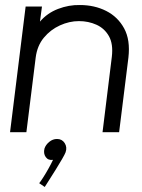

<svg xmlns="http://www.w3.org/2000/svg" viewBox="-20 -526 566 764"><path d="M454 0H388L425 -300Q431 -351 413.5 -382Q396 -413 364 -427.5Q332 -442 294 -442Q256 -442 218.5 -425Q181 -408 154.5 -376Q128 -344 122 -297L85 0H20L82 -500H147L139 -440Q168 -474 211 -490.5Q254 -507 298 -506Q356 -506 402.5 -482.5Q449 -459 474 -413Q499 -367 491 -297ZM157 65Q162 50 176 38.5Q190 27 207 27Q227 27 237.5 43.5Q248 60 241 80Q238 88 227 107Q216 126 202 148.5Q188 171 175.5 190.5Q163 210 158 218L136 203Q141 197 151 181.5Q161 166 172 146.5Q183 127 191 110Q172 113 162 99Q152 85 157 65Z"/></svg>

Font: Kulim Park Light
Style: Italic
Weight: 300
Italic angle: -8°
Designer: Noponies / Dale Sattler
Foundry: Noponies
Version: Version 1.000; ttfautohint (v1.8.3)